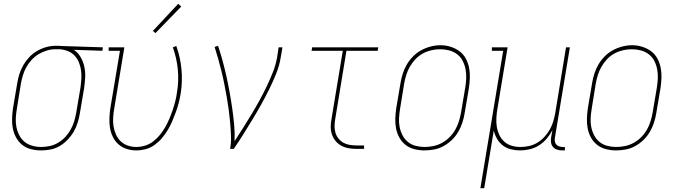

<svg xmlns="http://www.w3.org/2000/svg" viewBox="-20 -777 3540 1002"><path d="M195 8Q168 8 142 1.5Q116 -5 96.5 -20.5Q77 -36 64.5 -58.5Q52 -81 47 -106.5Q42 -132 43 -159Q44 -186 48 -213L70 -343Q74 -368 81.5 -391.5Q89 -415 102 -437.5Q115 -460 133 -479Q151 -498 173.5 -511Q196 -524 220.5 -531Q245 -538 269 -538Q273 -538 276 -538Q279 -538 283 -538Q287 -538 290.5 -538Q294 -538 298 -537L517 -530L514 -512L365 -517Q387 -503 400.5 -479.5Q414 -456 420 -429Q426 -402 424.5 -373.5Q423 -345 419 -317L397 -187Q393 -162 385.5 -137.5Q378 -113 365 -90.5Q352 -68 333.5 -48.5Q315 -29 292.5 -15.5Q270 -2 244.5 3Q219 8 195 8ZM195 -10Q217 -10 240 -15Q263 -20 284 -32.5Q305 -45 321.5 -63Q338 -81 349.5 -102Q361 -123 367.5 -145Q374 -167 378 -190L400 -320Q403 -342 404.5 -365Q406 -388 403 -409.5Q400 -431 392 -451Q384 -471 369.5 -486.5Q355 -502 335 -510Q315 -518 293 -520H280Q277 -520 274 -520Q271 -520 268 -520Q246 -520 223.5 -513Q201 -506 181 -494Q161 -482 145 -464.5Q129 -447 117.5 -426.5Q106 -406 99.5 -384Q93 -362 89 -340L68 -210Q64 -186 62.5 -162Q61 -138 65.5 -115Q70 -92 80.5 -71.5Q91 -51 108 -37Q125 -23 148 -16.5Q171 -10 195 -10Z M691 8Q665 8 640.5 0Q616 -8 598 -24Q580 -40 569 -62.5Q558 -85 554 -109.5Q550 -134 551 -160.5Q552 -187 556 -213L606 -512H547V-530H629L576 -210Q572 -187 570.5 -163.5Q569 -140 572.5 -118Q576 -96 585 -75.5Q594 -55 609.5 -40Q625 -25 646.5 -17.5Q668 -10 691 -10Q714 -10 737 -17Q760 -24 779.5 -39Q799 -54 814.5 -73Q830 -92 842 -113Q854 -134 863.5 -156.5Q873 -179 880.5 -201Q888 -223 894 -245.5Q900 -268 903 -291Q914 -353 908 -414Q902 -475 882 -530L900 -537Q921 -479 927 -416Q933 -353 923 -289Q919 -264 912.5 -239.5Q906 -215 897.5 -191.5Q889 -168 879 -144.5Q869 -121 855.5 -98.5Q842 -76 825 -56Q808 -36 786.5 -20.5Q765 -5 740 1.5Q715 8 691 8ZM791 -604 778 -616 910 -757 926 -743Z M1181 0Q1187 -34 1185.5 -69Q1184 -104 1181 -138Q1178 -172 1173.5 -205.5Q1169 -239 1163 -272.5Q1157 -306 1150.5 -339Q1144 -372 1136 -404.5Q1128 -437 1119 -469Q1110 -501 1100 -532L1118 -538Q1131 -499 1142 -458.5Q1153 -418 1162 -377Q1171 -336 1178.5 -294.5Q1186 -253 1192 -211Q1198 -169 1202 -126.5Q1206 -84 1204 -40Q1227 -75 1249 -110Q1271 -145 1292.5 -180.5Q1314 -216 1334 -252.5Q1354 -289 1371.5 -325.5Q1389 -362 1404 -400Q1419 -438 1426 -477L1434 -530H1454L1445 -477Q1438 -434 1421.5 -393Q1405 -352 1385 -311.5Q1365 -271 1343 -231.5Q1321 -192 1297.5 -153.5Q1274 -115 1250 -76.5Q1226 -38 1200 0Z M1840 0Q1819 0 1799 -3.5Q1779 -7 1761.5 -16.5Q1744 -26 1731.5 -41Q1719 -56 1712.5 -75Q1706 -94 1706 -114.5Q1706 -135 1710 -156L1769 -512H1606L1609 -530H1954L1951 -512H1788L1729 -153Q1726 -135 1726 -117Q1726 -99 1731 -83Q1736 -67 1747 -53.5Q1758 -40 1772.5 -32Q1787 -24 1804.5 -21Q1822 -18 1840 -18H1880V0Z M2195 8Q2169 8 2143 1.5Q2117 -5 2097 -20.5Q2077 -36 2064.5 -58.5Q2052 -81 2047 -106.5Q2042 -132 2043 -159Q2044 -186 2048 -213L2070 -343Q2074 -368 2082 -393Q2090 -418 2103.5 -441Q2117 -464 2136.5 -483.5Q2156 -503 2179.5 -515.5Q2203 -528 2228.5 -534.5Q2254 -541 2279 -541Q2306 -541 2331.5 -533Q2357 -525 2377.5 -510Q2398 -495 2410.5 -472Q2423 -449 2428 -423.5Q2433 -398 2432 -371Q2431 -344 2427 -317L2405 -187Q2401 -162 2393 -137Q2385 -112 2371.5 -89Q2358 -66 2338.5 -47Q2319 -28 2295.5 -15Q2272 -2 2246.5 3Q2221 8 2195 8ZM2196 -10Q2219 -10 2242.5 -15Q2266 -20 2287 -31.5Q2308 -43 2326 -61Q2344 -79 2356 -100Q2368 -121 2375 -144Q2382 -167 2386 -190L2408 -320Q2412 -344 2413 -368.5Q2414 -393 2409.5 -416Q2405 -439 2394.5 -459.5Q2384 -480 2365.5 -494Q2347 -508 2324 -514Q2301 -520 2277 -520Q2253 -520 2230 -514.5Q2207 -509 2186 -497.5Q2165 -486 2148 -468Q2131 -450 2119 -429Q2107 -408 2100 -385.5Q2093 -363 2089 -340L2068 -210Q2064 -186 2062.5 -161.5Q2061 -137 2065.5 -114.5Q2070 -92 2080.5 -71.5Q2091 -51 2108.5 -36.5Q2126 -22 2149 -16Q2172 -10 2196 -10Z M2487 205 2606 -512H2547V-530H2629L2576 -210Q2572 -187 2570.5 -163Q2569 -139 2572.5 -116.5Q2576 -94 2585.5 -73.5Q2595 -53 2611.5 -38Q2628 -23 2650 -16.5Q2672 -10 2696 -10Q2718 -10 2741 -15Q2764 -20 2784.5 -32.5Q2805 -45 2821.5 -63Q2838 -81 2849.5 -101.5Q2861 -122 2867.5 -144Q2874 -166 2878 -189L2934 -530H2954L2876 -59Q2874 -49 2875.5 -39.5Q2877 -30 2883 -23Q2889 -16 2898 -13Q2907 -10 2917 -10H2928V8H2914Q2900 8 2887.5 4Q2875 0 2866.5 -9.5Q2858 -19 2856 -32Q2854 -45 2856 -59L2863 -98Q2851 -75 2833.5 -54Q2816 -33 2793 -18.5Q2770 -4 2744.5 2Q2719 8 2694 8Q2670 8 2646 2Q2622 -4 2604 -18Q2586 -32 2574 -52.5Q2562 -73 2557 -96L2507 205Z M3195 8Q3169 8 3143 1.5Q3117 -5 3097 -20.5Q3077 -36 3064.5 -58.5Q3052 -81 3047 -106.5Q3042 -132 3043 -159Q3044 -186 3048 -213L3070 -343Q3074 -368 3082 -393Q3090 -418 3103.5 -441Q3117 -464 3136.5 -483.5Q3156 -503 3179.5 -515.5Q3203 -528 3228.5 -534.5Q3254 -541 3279 -541Q3306 -541 3331.5 -533Q3357 -525 3377.5 -510Q3398 -495 3410.5 -472Q3423 -449 3428 -423.5Q3433 -398 3432 -371Q3431 -344 3427 -317L3405 -187Q3401 -162 3393 -137Q3385 -112 3371.5 -89Q3358 -66 3338.5 -47Q3319 -28 3295.5 -15Q3272 -2 3246.5 3Q3221 8 3195 8ZM3196 -10Q3219 -10 3242.5 -15Q3266 -20 3287 -31.5Q3308 -43 3326 -61Q3344 -79 3356 -100Q3368 -121 3375 -144Q3382 -167 3386 -190L3408 -320Q3412 -344 3413 -368.5Q3414 -393 3409.5 -416Q3405 -439 3394.5 -459.5Q3384 -480 3365.5 -494Q3347 -508 3324 -514Q3301 -520 3277 -520Q3253 -520 3230 -514.5Q3207 -509 3186 -497.5Q3165 -486 3148 -468Q3131 -450 3119 -429Q3107 -408 3100 -385.5Q3093 -363 3089 -340L3068 -210Q3064 -186 3062.5 -161.5Q3061 -137 3065.5 -114.5Q3070 -92 3080.5 -71.5Q3091 -51 3108.5 -36.5Q3126 -22 3149 -16Q3172 -10 3196 -10Z"/></svg>

Font: Iosevka Slab Thin
Style: Italic
Weight: 100
Italic angle: -9°
Monospace: yes
Designer: Belleve Invis
Foundry: Belleve Invis
Version: Version 11.1.1; ttfautohint (v1.8.3)